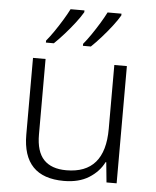

<svg xmlns="http://www.w3.org/2000/svg" viewBox="-54 -812 705 868"><g transform="rotate(5 298.0 -378.0)"><path d="M507 -532V0H461L452 -91H449Q427 -47 381.5 -18.5Q336 10 268 10Q81 10 81 -184V-532H138V-189Q138 -112 172.5 -75.5Q207 -39 275 -39Q450 -39 450 -242V-532ZM462 -758Q450 -737 428.5 -709Q407 -681 382.5 -653.5Q358 -626 337 -606H301V-615Q317 -634 335.5 -661Q354 -688 371 -716Q388 -744 399 -766H462ZM294 -758Q282 -737 260.5 -709Q239 -681 214.5 -653.5Q190 -626 169 -606H133V-615Q149 -634 167.5 -661Q186 -688 203 -716Q220 -744 231 -766H294Z"/></g></svg>

Font: Noto Sans Arabic UI Lt
Style: Regular
Weight: 300
Designer: Monotype Design Team, Nadine Chahine and Nizar Qandah
Foundry: Monotype Imaging Inc.
Version: Version 2.010; ttfautohint (v1.8.4.7-5d5b)